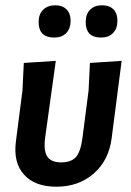

<svg xmlns="http://www.w3.org/2000/svg" viewBox="-20 -698 496 726"><path d="M189 -678Q216 -678 231.5 -662.5Q247 -647 247 -620Q247 -590 230.5 -573Q214 -556 185 -556Q126 -556 126 -615Q126 -644 143 -661Q160 -678 189 -678ZM366 -678Q394 -678 409 -662.5Q424 -647 424 -620Q424 -590 407.5 -573Q391 -556 362 -556Q304 -556 304 -615Q304 -644 320.5 -661Q337 -678 366 -678ZM193 8Q112 8 71 -37.5Q30 -83 40 -162L65 -356L70 -460L191 -468L151 -180Q144 -129 158.5 -106.5Q173 -84 211 -84Q249 -84 267 -104Q285 -124 292 -178L315 -356L320 -460L440 -468L402 -174Q391 -91 334 -41.5Q277 8 193 8Z"/></svg>

Font: Alegreya Sans
Style: Bold Italic
Weight: 700
Italic angle: -7°
Designer: Juan Pablo del Peral
Foundry: Huerta Tipografica
Version: Version 2.007